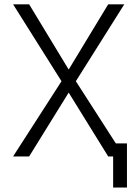

<svg xmlns="http://www.w3.org/2000/svg" viewBox="-20 -713 626 875"><path d="M495.6 141.6H558.6V-59.6H507.8L325.7 -342.8L546.4 -693.4H473.1L293 -396L112.8 -693.4H39.6L260.3 -342.8L39.6 0H112.8L293 -291L473.1 0H495.6Z"/></svg>

Font: Cascadia Mono NF Light
Style: Regular
Weight: 300
Monospace: yes
Designer: Aaron Bell
Foundry: Saja Typeworks
Version: Version 2404.023